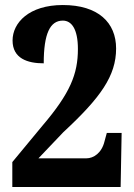

<svg xmlns="http://www.w3.org/2000/svg" viewBox="-20 -744 533 764"><path d="M29 0H460L464 -215H405L396 -182C385 -135 352 -114 324 -114H133L232 -218C380 -355 442 -442 442 -551C442 -654 371 -724 230 -724C95 -724 30 -653 30 -583C30 -511 90 -492 154 -492C154 -610 179 -662 230 -662C264 -662 290 -630 290 -549C290 -449 259 -373 149 -244L29 -99Z"/></svg>

Font: Noto Serif Khmer Condensed ExtraBold
Style: Regular
Weight: 800
Width: 3
Designer: Danh Hong and the Monotype Design Team
Foundry: Monotype Imaging Inc.
Version: Version 2.004